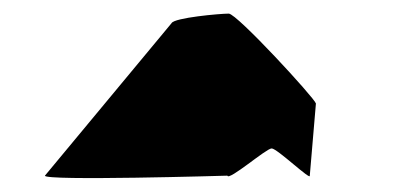

<svg xmlns="http://www.w3.org/2000/svg" viewBox="-20 -822 612 282"><path d="M46 -564C44 -556 314 -564 314 -564C316 -556 371 -604 379 -604C387 -604 437 -556 435 -564L444 -670C442 -678 328 -802 316 -802C303 -802 236 -796 232 -788Z"/></svg>

Font: Ampere
Style: SCExt
Weight: 400
Version: Version 1